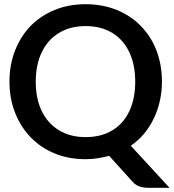

<svg xmlns="http://www.w3.org/2000/svg" viewBox="-20 -749 826 913"><path d="M684 144Q662 144 644 138Q626 132 612 117L499 -8Q473 -1 445 3.5Q417 8 387 8Q306 8 239.5 -19.5Q173 -47 125 -97Q78 -146 51.5 -213.5Q25 -281 25 -361Q25 -441 51.5 -508.5Q78 -576 125 -625Q173 -674 239.5 -701.5Q306 -729 387 -729Q468 -729 535.5 -701.5Q603 -674 650 -625Q699 -575 724.5 -507.5Q750 -440 750 -361Q750 -266 711 -185Q672 -104 602 -56L786 144ZM387 -97Q461 -97 514 -129Q567 -161 595 -220.5Q623 -280 623 -361Q623 -441 595 -500.5Q567 -560 514 -592.5Q461 -625 387 -625Q314 -625 260.5 -592.5Q207 -560 178.5 -500.5Q150 -441 150 -361Q150 -280 178.5 -221Q207 -162 260.5 -129.5Q314 -97 387 -97Z"/></svg>

Font: Aleo SemiBold
Style: Regular
Weight: 600
Designer: Alessio Laiso
Foundry: Alessio Laiso
Version: Version 2.001;gftools[0.9.29]